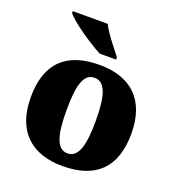

<svg xmlns="http://www.w3.org/2000/svg" viewBox="-139 -878 918 999"><g transform="rotate(20 320.0 -378.0)"><path d="M301 -606H391V-619C362 -657 308 -721 287 -766H93V-756C118 -721 231 -642 301 -606ZM318 10C502 10 598 -83 598 -271C598 -459 493 -551 321 -551C137 -551 41 -459 41 -271C41 -83 146 10 318 10ZM320 -61C260 -61 239 -134 239 -271C239 -409 259 -479 319 -479C379 -479 401 -409 401 -271C401 -134 380 -61 320 -61Z"/></g></svg>

Font: Noto Serif Gurmukhi Black
Style: Regular
Weight: 900
Designer: Vaibhav Singh and the Monotype Design Team
Foundry: Monotype Imaging Inc.
Version: Version 2.004